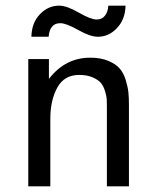

<svg xmlns="http://www.w3.org/2000/svg" viewBox="-20 -659 557 679"><path d="M91 -529Q92 -578 121 -608.5Q150 -639 189 -639Q216 -639 258.5 -614.5Q301 -590 322 -590Q341 -590 351.5 -604Q362 -618 363 -639H424Q423 -591 394 -560Q365 -529 326 -529Q299 -529 256.5 -553Q214 -577 193 -577Q156 -577 152 -529ZM80 0V-450H153V-380Q211 -455 299 -455Q336 -455 362.5 -444Q389 -433 403 -417Q417 -401 424.5 -376.5Q432 -352 434 -333Q436 -314 436 -288V0H358V-281Q358 -298 357.5 -308Q357 -318 351.5 -336.5Q346 -355 336.5 -366Q327 -377 307.5 -385.5Q288 -394 260 -394Q207 -394 182.5 -349Q158 -304 158 -240V0Z"/></svg>

Font: CMU Sans Serif
Style: Medium
Weight: 500
Version: Version 0.7.0